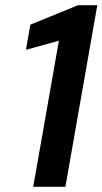

<svg xmlns="http://www.w3.org/2000/svg" viewBox="-20 -720 395 740"><path d="M108 0 207 -563 80 -528 97 -625 281 -700H355L232 0Z"/></svg>

Font: DM Sans 16pt SemiBold
Style: Italic
Weight: 600
Italic angle: -10°
Version: Version 4.004;gftools[0.9.30]